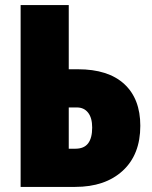

<svg xmlns="http://www.w3.org/2000/svg" viewBox="-20 -734 597 754"><path d="M61 -714H250V-462H286Q405 -462 468 -404Q531 -346 531 -240Q531 -127 462 -63.5Q393 0 275 0H61ZM276 -150Q310 -150 326 -171Q342 -192 342 -233Q342 -271 326 -291.5Q310 -312 282 -312H250V-150Z"/></svg>

Font: Noto Sans Display Black Narrow
Style: Regular
Weight: 900
Width: 4
Designer: Monotype Design team
Foundry: Monotype Imaging Inc.
Version: Version 1.000